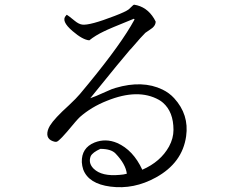

<svg xmlns="http://www.w3.org/2000/svg" viewBox="-20 -770 960 819"><path d="M587 -46Q665 -80 701 -145Q720 -180 720 -216Q720 -293 675 -332Q667 -339 658 -344Q569 -394 436 -340Q370 -314 321 -271Q308 -259 266 -208Q244 -182 227 -168Q221 -164 215 -165Q173 -174 184 -214Q187 -224 193 -234Q212 -265 274 -321Q306 -351 321 -369Q473 -550 538 -659L554 -687L551 -690Q442 -646 423 -636Q387 -619 361 -598Q333 -600 290 -637Q238 -681 262 -704Q263 -706 265 -707Q271 -704 299 -681Q316 -667 331 -665Q363 -661 469 -702Q516 -720 529 -730L547 -747Q549 -749 552 -750Q606 -742 637 -691Q641 -684 644 -678Q644 -658 619 -643Q605 -634 600 -630Q587 -618 539 -562Q536 -559 534 -557Q505 -524 365 -351Q379 -355 439 -382Q458 -391 473 -395Q588 -429 673 -388Q702 -374 723 -351Q787 -281 774 -189Q758 -75 645 -13Q551 39 451 26Q358 14 335 -47Q330 -62 329 -78Q327 -139 383 -162Q431 -181 480 -160Q548 -130 587 -46ZM521 -29Q516 -70 473 -115Q454 -135 408 -135Q375 -120 367 -104Q356 -76 377 -53Q379 -51 380 -50Q414 -17 490 -24Q507 -25 521 -29Z"/></svg>

Font: cwTeXKai
Style: Medium
Weight: 500
Version: Version 1.17